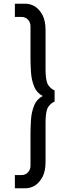

<svg xmlns="http://www.w3.org/2000/svg" viewBox="-20 -800 351 1020"><path d="M142 80V-90Q142 -126 145 -168Q148 -207 162 -241Q175 -273 207 -290Q175 -307 162 -339Q148 -373 145 -412Q142 -454 142 -490V-660Q142 -681 129 -695Q116 -710 94 -710H59V-780H119Q140 -780 165 -766Q188 -752 206 -720Q222 -688 222 -640V-430Q222 -373 235 -350Q250 -327 270 -320V-260Q250 -253 235 -230Q222 -207 222 -150V60Q222 108 206 140Q188 172 165 186Q140 200 119 200H59V130H94Q116 130 129 115Q142 101 142 80Z"/></svg>

Font: jost-mod-400
Style: Regular
Weight: 400
Version: Version 3.200; ttfautohint (v0.97) -l 8 -r 50 -G 200 -x 14 -